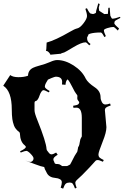

<svg xmlns="http://www.w3.org/2000/svg" viewBox="-20 -1168 744 1154"><path d="M557.6 -1101.1 570.8 -1147.9 579.1 -1143.6 573.7 -1121.6Q574.7 -1101.6 578.6 -1101.6L606.9 -1083.5Q621.6 -1083.5 628.4 -1084.5L631.3 -1121.1L639.2 -1121.6Q642.6 -1077.1 643.1 -1073.7L649.9 -1060.5Q652.8 -1055.7 654.8 -1055.7Q670.9 -1055.7 701.2 -1066.9L703.6 -1060.5Q668.9 -1043.9 668.9 -1038.1L667 -1028.3Q667.5 -1020.5 695.3 -997.1L688.5 -984.4Q667 -1005.9 662.1 -1005.9Q647.5 -1005.9 626 -999.3Q604.5 -992.7 604.5 -986.3Q604.5 -974.6 616.2 -950.7L606.9 -945.3Q593.8 -972.7 585.9 -972.7Q544.4 -972.7 520.5 -965.3Q510.7 -961.9 510.7 -958.7Q510.7 -955.6 508.8 -953.6L503.4 -941.9Q503.4 -928.2 507.1 -920.7Q510.7 -913.1 524.4 -903.3L516.6 -895.5Q500 -913.6 494.6 -913.6Q469.7 -913.6 421.1 -884.3Q372.6 -855 366 -852.8Q359.4 -850.6 353 -848.9Q346.7 -847.2 346.7 -845.2L285.6 -839.4Q285.6 -836.9 285.4 -836.9Q285.2 -836.9 283.7 -839.4Q271 -862.3 255.9 -862.3Q258.8 -862.3 260.3 -912.1Q314 -926.8 400.4 -977.1Q428.2 -993.7 445.1 -997.6Q461.9 -1001.5 482.4 -1028.6Q502.9 -1055.7 502.9 -1071.5Q502.9 -1087.4 493.2 -1114.7L502.4 -1118.7Q518.6 -1086.4 525.4 -1086.4L539.6 -1083.5Q546.4 -1085.4 550.8 -1087.4Q552.7 -1087.9 554.2 -1089.4Q555.7 -1090.8 556.6 -1091.6Q557.6 -1092.3 557.6 -1096.2ZM100.6 -258.8Q134.3 -274.4 135.7 -285.2Q134.8 -288.6 128.4 -294.9Q101.6 -315.4 99.6 -365.2Q99.6 -370.1 96.7 -373Q71.8 -392.1 64.2 -413.1Q56.6 -434.1 54.2 -451.7Q50.8 -476.1 50.8 -509.8Q50.8 -620.1 -0.5 -652.8L41.5 -716.8Q57.6 -704.1 91.1 -704.1Q124.5 -704.1 148.4 -712.9Q149.4 -746.6 179.2 -760.7Q193.4 -767.1 208 -771Q255.4 -783.7 281 -795.4Q306.6 -807.1 323.7 -807.1Q371.6 -807.1 422.9 -774.2Q474.1 -741.2 495.6 -694.8Q508.3 -670.9 549.3 -643.6Q584.5 -620.6 584.5 -583Q584.5 -568.8 592.3 -554.4Q600.1 -540 613 -540Q626 -540 641.6 -545.9L645.5 -534.2Q623.5 -526.9 616.9 -521.2Q610.4 -515.6 610.4 -506.8L619.6 -403.8Q619.6 -372.1 597.7 -318.4Q571.8 -253.4 571.8 -240.5Q571.8 -227.5 578.1 -221.4Q584.5 -215.3 603.5 -206.1L598.6 -195.8Q576.2 -206.1 567.1 -206.1Q558.1 -206.1 554 -201.2Q549.8 -196.3 536.9 -182.1Q523.9 -168 520.5 -164.3Q517.1 -160.6 505.9 -148.9Q494.6 -137.2 489 -131.6Q483.4 -126 474.1 -116.2Q461.9 -104 447.3 -91.3Q432.6 -78.6 432.6 -69.6Q432.6 -60.5 440.4 -39.1L430.7 -35.2Q421.9 -58.6 416.3 -64.7Q410.6 -70.8 400.4 -70.8H397.5Q383.8 -70.8 375.7 -64.2Q367.7 -57.6 359.4 -34.2L344.7 -40Q351.6 -60.1 351.6 -72.3Q351.6 -84.5 340.3 -90.8Q329.1 -97.2 314.9 -98.1Q275.4 -101.1 261.7 -127.9Q260.7 -130.4 256.8 -137.7Q248.5 -150.9 245.6 -164.1Q228.5 -166.5 189 -181.6Q149.4 -196.8 132.3 -203.1L151.4 -196.8Q157.2 -194.8 163.3 -194.8Q169.4 -194.8 175.5 -200.7Q181.6 -206.5 181.6 -216.1Q181.6 -225.6 164.3 -243.4Q147 -261.2 138.4 -261.2Q129.9 -261.2 104.5 -251ZM196.8 -561Q187.5 -561 187.5 -548.8V-504.9Q187.5 -487.8 205.1 -444.8Q257.8 -313.5 259.8 -272Q259.8 -269 261.7 -265.1L272.5 -251Q280.3 -240.2 289.6 -240.2Q298.8 -240.2 317.4 -251L326.7 -237.8Q300.8 -222.7 300.8 -210.9Q300.8 -204.6 303 -200.9Q305.2 -197.3 306.2 -194.3Q307.1 -191.4 307.4 -190.2Q307.6 -189 308.8 -187Q310.1 -185.1 311.5 -184.6Q315.9 -182.1 320.3 -182.1H326.7Q337.4 -182.1 344.7 -176Q352.1 -169.9 353.5 -169.9H380.4Q384.8 -169.9 385.7 -170.9L401.4 -179.2Q402.3 -179.7 409.2 -193.4Q432.6 -240.7 439.5 -248.5Q446.3 -256.3 447.5 -271Q448.7 -285.6 453.6 -289.1Q457 -295.9 459.7 -314.5Q462.4 -333 467 -339.4Q471.7 -345.7 471.7 -349.1V-460Q471.7 -521 439.5 -521Q428.7 -521 421.4 -520L419.4 -532.2Q442.4 -535.6 449 -540.3Q455.6 -544.9 456.5 -554.2Q455.6 -556.6 450 -563Q444.3 -569.3 444.3 -578.1L445.3 -591.8Q445.3 -596.2 438 -604.2Q430.7 -612.3 414.8 -644.8Q398.9 -677.2 386.7 -690.9Q376 -685.1 373.5 -658.2L352.5 -660.2Q353.5 -665 353.5 -675.8Q353.5 -707 314.5 -707Q310.1 -707 289.8 -699Q269.5 -690.9 268.3 -689.5Q267.1 -688 262.7 -680.2L255.9 -668.5Q249.5 -656.7 249.5 -647Q249.5 -637.2 278.3 -621.1L273.4 -612.8Q249 -626 241.9 -626Q234.9 -626 228.8 -616.9Q222.7 -607.9 218.8 -596.7Q209 -566.4 196.8 -561ZM117.7 -209 129.4 -204.1ZM129.4 -204.1Q131.3 -204.1 132.3 -203.1Z"/></svg>

Font: Eater
Style: Regular
Weight: 400
Version: Version 001.002